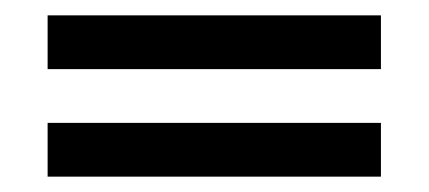

<svg xmlns="http://www.w3.org/2000/svg" viewBox="-20 -352 558 250"><path d="M476 -262V-332H42V-262H476ZM476 -122V-192H42V-122H476Z"/></svg>

Font: Tajawal Medium
Style: Regular
Weight: 500
Designer: Boutros Fonts
Foundry: Created by Boutros International 2017
Version: Version 1.700